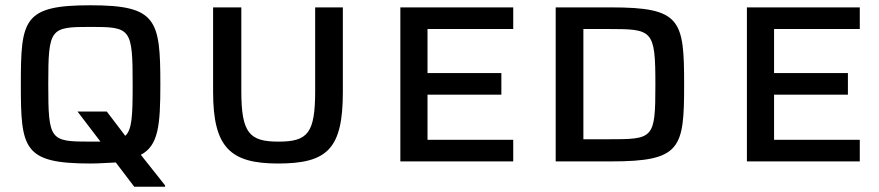

<svg xmlns="http://www.w3.org/2000/svg" viewBox="-20 -612 3332 728"><path d="M489 96H606V91L514 -25C581 -60 588 -138 588 -292C588 -538 574 -592 323 -592C68 -592 59 -538 59 -292C59 -48 68 8 323 8C360 8 389 5 419 4ZM323 -75C170 -75 163 -79 163 -292C163 -505 170 -510 323 -510C476 -510 483 -505 483 -292C483 -175 481 -121 455 -97L385 -189H274L361 -75Z M1034 8C1222 8 1280 -48 1280 -264V-584H1175V-267C1175 -107 1147 -75 1036 -75C926 -75 895 -107 895 -267V-584H788V-264C788 -54 852 8 1034 8Z M1498 0H1926V-82H1601V-253H1881V-335H1601V-502H1926V-584H1498Z M2087 0H2297C2562 0 2574 -49 2574 -291C2574 -537 2562 -584 2297 -584H2087ZM2192 -84V-502H2284C2455 -502 2465 -500 2465 -291C2465 -84 2458 -84 2284 -84Z M2812 0H3240V-82H2915V-253H3195V-335H2915V-502H3240V-584H2812Z"/></svg>

Font: Saira UNSAM Medium SC
Style: Regular
Weight: 500
Designer: Hector Gatti with collaboration of the Omnibus-Type team
Foundry: Omnibus-Type
Version: Version 1.072;PS 001.072;hotconv 1.0.88;makeotf.lib2.5.64775